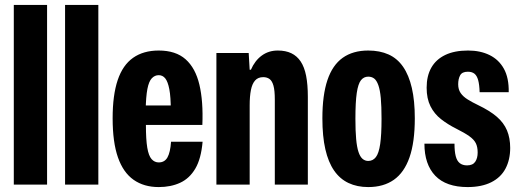

<svg xmlns="http://www.w3.org/2000/svg" viewBox="-20 -749 2109 779"><path d="M36 0V-729H171V0Z M244 0V-729H379V0Z M624 10Q564 10 522 -19.5Q480 -49 458.5 -110.5Q437 -172 437 -269Q437 -363 457.5 -424Q478 -485 520 -514.5Q562 -544 624 -544Q693 -544 733 -508.5Q773 -473 789 -405.5Q805 -338 801 -242H572Q572 -183 577.5 -150Q583 -117 595 -103.5Q607 -90 624 -90Q648 -90 659.5 -110.5Q671 -131 674 -174H802Q796 -105 772.5 -65Q749 -25 711 -7.5Q673 10 624 10ZM571 -300 561 -321H681L673 -300Q673 -356 667 -387Q661 -418 650.5 -431Q640 -444 624 -444Q608 -444 596 -431.5Q584 -419 578 -388Q572 -357 571 -300Z M858 0V-534H989L993 -466H998Q1014 -503 1042 -523.5Q1070 -544 1107 -544Q1139 -544 1162 -533Q1185 -522 1200 -499.5Q1215 -477 1222 -441.5Q1229 -406 1229 -356V0H1095V-345Q1095 -382 1089.5 -401.5Q1084 -421 1073.5 -428.5Q1063 -436 1048 -436Q1027 -436 1015 -422.5Q1003 -409 998 -383.5Q993 -358 993 -322V0Z M1474 10Q1429 10 1394 -6.5Q1359 -23 1335.5 -57Q1312 -91 1300 -143.5Q1288 -196 1288 -269Q1288 -363 1308.5 -424Q1329 -485 1370.5 -514.5Q1412 -544 1474 -544Q1521 -544 1556.5 -528Q1592 -512 1615.5 -478Q1639 -444 1651 -392Q1663 -340 1663 -269Q1663 -172 1641.5 -110.5Q1620 -49 1578 -19.5Q1536 10 1474 10ZM1474 -96Q1493 -96 1505 -111.5Q1517 -127 1522.5 -164.5Q1528 -202 1528 -267Q1528 -318 1525 -351Q1522 -384 1515 -403.5Q1508 -423 1498 -430.5Q1488 -438 1474 -438Q1456 -438 1444.5 -423.5Q1433 -409 1427.5 -372Q1422 -335 1422 -267Q1422 -218 1425 -185Q1428 -152 1434.5 -132.5Q1441 -113 1451 -104.5Q1461 -96 1474 -96Z M1877 10Q1834 10 1801 -1.5Q1768 -13 1746 -36Q1724 -59 1713 -91.5Q1702 -124 1702 -166H1824Q1824 -135 1829 -115.5Q1834 -96 1845.5 -87Q1857 -78 1875 -78Q1898 -78 1908 -92.5Q1918 -107 1918 -130Q1918 -153 1910.5 -168Q1903 -183 1884 -196.5Q1865 -210 1831 -227Q1797 -244 1769.5 -265.5Q1742 -287 1726.5 -318Q1711 -349 1711 -393Q1711 -441 1730 -474.5Q1749 -508 1786.5 -526Q1824 -544 1879 -544Q1929 -544 1966.5 -525.5Q2004 -507 2024.5 -470Q2045 -433 2044 -375H1926Q1925 -406 1920 -424Q1915 -442 1905 -450Q1895 -458 1878 -458Q1855 -458 1847 -443.5Q1839 -429 1839 -407Q1839 -386 1849 -371.5Q1859 -357 1877.5 -345.5Q1896 -334 1919 -323Q1967 -300 1995.5 -275.5Q2024 -251 2037 -220Q2050 -189 2050 -149Q2050 -101 2031 -65Q2012 -29 1973 -9.5Q1934 10 1877 10Z"/></svg>

Font: Mona Sans Condensed
Style: Bold
Weight: 700
Width: 3
Designer: Deni Anggara
Foundry: GitHub
Version: Version 2.000